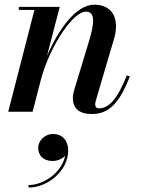

<svg xmlns="http://www.w3.org/2000/svg" viewBox="-20 -490 618 842"><path d="M131 -446.5 16 0H123L161 -147C204.5 -299.5 303 -439 356 -439C399 -439 394 -389 371 -311.5L307 -101C303.5 -90 299.5 -74 299.5 -60C299.5 -14.5 327.5 10 383 10C457.5 10 503.5 -37 549.5 -155L536.5 -159.5C496 -58.5 459 -15 414.5 -15C402 -15 397.5 -22 397.5 -33C397.5 -38 399 -45.5 401 -51.5L480 -319.5C504.5 -402 478 -469.5 393 -469.5C312.5 -469.5 235 -358 186 -244.5L242 -460H62.5V-446.5ZM147.5 159C147.5 190.5 169 216 210.5 216C231 216 252.5 207.5 265.5 193C252 265 173.5 321.5 105 321.5V332.5C190 332.5 279 258 279 171C279 123 250.5 97.5 213 97.5C176.5 97.5 147.5 126.5 147.5 159Z"/></svg>

Font: Bodoni* 16pt Medium
Style: Italic
Weight: 500
Italic angle: -13°
Version: Version 2.3